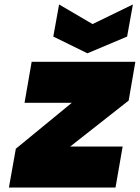

<svg xmlns="http://www.w3.org/2000/svg" viewBox="-20 -841 627 861"><path d="M295 -184H530L498 0H20L51 -174L302 -380H90L122 -564H587L557 -390ZM550 -677 372 -602 219 -677 245 -821 395 -733 576 -821Z"/></svg>

Font: Fz Poppins Black
Style: Italic
Weight: 900
Italic angle: -10°
Designer: Ninad Kale (Devanagari), Jonny Pinhorn (Latin)
Foundry: Indian Type Foundry
Version: Vit hóa bi Vntype.Com & FontZin.Com